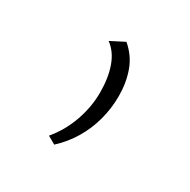

<svg xmlns="http://www.w3.org/2000/svg" viewBox="-82 -194 443 448"><g transform="rotate(30 140.0 30.0)"><path d="M114 176 93 164Q119 133 132.5 94.5Q146 56 146 17Q146 -22 135.5 -51.5Q125 -81 103 -97L140 -116Q166 -94 177 -63.5Q188 -33 188 3Q188 36 179.5 67.5Q171 99 154.5 126.5Q138 154 114 176Z"/></g></svg>

Font: Ysabeau Infant ExtraLight
Style: Regular
Weight: 250
Designer: Christian Thalmann (Catharsis Fonts)
Version: Version 2.001;gftools[0.9.30]; featfreeze: ss01,ss02,lnum